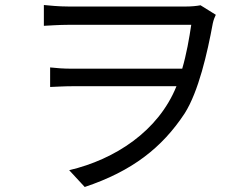

<svg xmlns="http://www.w3.org/2000/svg" viewBox="-20 -706 996 766"><path d="M780 -685C764 -682 743 -680 722 -680H253C214 -680 176 -684 155 -686V-603C177 -604 215 -607 253 -607H743C735 -553 724 -490 707 -432H265C235 -432 206 -434 180 -437V-359C209 -360 235 -362 268 -362H684C612 -183 439 -70 256 -27L318 40C507 -23 627 -117 717 -254C772 -341 807 -493 829 -613C832 -627 837 -639 841 -647Z"/></svg>

Font: Kinto Sans
Style: Regular
Weight: 400
Designer: Authors: Ryoko NISHIZUKA  (kana & ideographs); Paul D. Hunt (Latin, Greek & Cyrillic); Wenlong ZHANG  (bopomofo); Sandol
Foundry: Adobe Systems Incorporated, ookami Inc.
Version: Version 0.001